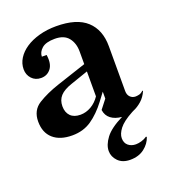

<svg xmlns="http://www.w3.org/2000/svg" viewBox="-132 -600 810 912"><g transform="rotate(-20 273.0 -144.5)"><path d="M323 -55 358 -100V-135L328 -95Q291 -46 249.5 -17.5Q208 11 152 11Q90 11 55.5 -19.5Q21 -50 21 -106Q21 -163 65 -190.5Q109 -218 172 -239L320 -288V-352Q320 -394 298 -421.5Q276 -449 229 -449Q184 -449 163.5 -431Q143 -413 143 -390H167Q174 -344 155.5 -320Q137 -296 106 -296Q77 -296 59 -315.5Q41 -335 41 -363Q41 -392 57 -417.5Q73 -443 101.5 -462Q130 -481 169.5 -492Q209 -503 255 -503Q359 -503 409 -457Q459 -411 459 -328V-101Q459 -82 470 -71Q481 -60 497 -60Q505 -60 515.5 -62.5Q526 -65 536 -75L539 -73Q527 -45 506.5 -27Q486 -9 464 0L456 4Q406 31 386.5 56.5Q367 82 367 104Q367 128 382.5 141Q398 154 421 154Q434 154 449.5 149.5Q465 145 478 136L481 139Q471 170 442.5 192Q414 214 371 214Q332 214 310 191.5Q288 169 288 140Q288 109 313.5 75Q339 41 403 9Q369 6 348 -10Q327 -26 323 -55ZM154 -135Q154 -104 171.5 -86Q189 -68 222 -68Q250 -68 276 -83Q302 -98 320 -125V-251L233 -221Q191 -207 172.5 -186.5Q154 -166 154 -135Z"/></g></svg>

Font: Redaction
Style: Bold
Weight: 700
Designer: Jeremy Mickel / Forest Young
Foundry: MCKL
Version: Version 2.001; Redaction Bold